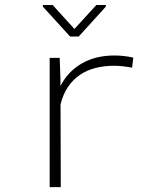

<svg xmlns="http://www.w3.org/2000/svg" viewBox="-20 -765 640 785"><path d="M450.2 -538.1Q371.6 -538.6 314.5 -505.6Q257.3 -472.7 227.1 -413.1V-441.9L224.1 -528.3H183.1V0H228.5L227.5 -337.9Q237.8 -380.4 258.5 -410.4Q279.3 -440.4 307.6 -459.5Q335.9 -478.5 371.3 -487.3Q406.7 -496.1 445.3 -496.1Q464.8 -496.1 483.6 -493.9Q502.4 -491.7 520 -488.3L524.9 -529.3Q509.8 -533.2 489.7 -535.6Q469.7 -538.1 450.2 -538.1ZM284.2 -646.5 195.3 -744.6H155.3V-737.8L266.6 -615.7H301.8L412.6 -737.8V-744.6H374Z"/></svg>

Font: Roboto Mono ExtraLight
Style: Regular
Weight: 250
Monospace: yes
Designer: Google
Version: Version 3.000